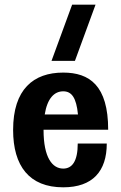

<svg xmlns="http://www.w3.org/2000/svg" viewBox="-20 -790 518 820"><path d="M250 10C376 10 436 -59 436 -177H312C312 -101 288 -70 250 -70C204 -70 166 -116 166 -235V-236H442C442 -425 362 -480 250 -480C123 -480 36 -409 36 -235C36 -81 105 10 250 10ZM200 -530H300L388 -770H288ZM171 -301C182 -370 212 -400 250 -400C286 -400 306 -373 313 -301Z"/></svg>

Font: Tanklager Original
Style: Regular
Weight: 400
Designer: Ariel Martín Pérez
Foundry: Tunera Type Foundry
Version: Version 1.000;Glyphs 3.3 (3310)